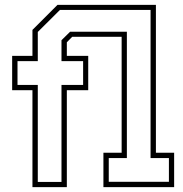

<svg xmlns="http://www.w3.org/2000/svg" viewBox="-20 -770 752 790"><path d="M113.5 0V-399H30V-540H113.5V-647L216.5 -750H621.5V-141.5H696.5V0H405.5V-141.5H480.5V-618.5H277L255 -596V-540H343V-399H255V0ZM135.5 -21.5H233V-420.5H322V-518.5H233V-604.5L268.5 -639.5H502V-119.5H427.5V-22H675V-119.5H599.5V-729H226.5L135.5 -638.5V-518.5H52V-420.5H135.5Z"/></svg>

Font: Tourney Condensed ExtraLight
Style: Regular
Weight: 200
Width: 3
Designer: Tyler Finck
Foundry: Etcetera Type Co
Version: Version 1.010; ttfautohint (v1.8.3)